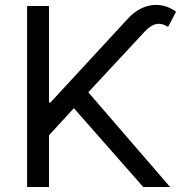

<svg xmlns="http://www.w3.org/2000/svg" viewBox="-20 -752 736 772"><path d="M89 0H177V-208L277 -317L556 0H664L335 -381L561 -624C591 -656 618 -667 656 -644L688 -705C626 -750 551 -738 496 -679L183 -340H177V-728H89Z"/></svg>

Font: Wafeq
Style: Regular
Weight: 400
Designer: Rasmus Andersson & Azza Alameddine
Foundry: Google & TypeTogether
Version: Version 3.000;FEAKit 1.0